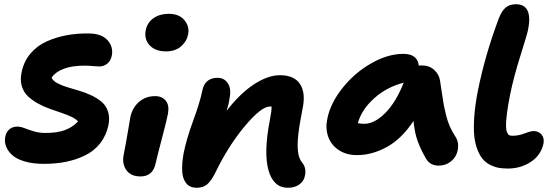

<svg xmlns="http://www.w3.org/2000/svg" viewBox="-20 -808 2589 901"><path d="M186 -39.1Q134.8 -39.1 96.4 -50.3Q58.1 -61.5 37.4 -80.3Q16.6 -99.1 8.3 -121.3Q0 -143.6 4.9 -167Q8.8 -188 23.7 -200.9Q38.6 -213.9 61 -213.9Q76.7 -213.9 95.2 -206.5Q113.8 -199.2 138.7 -191.7Q163.6 -184.1 193.8 -184.1Q247.1 -184.1 282.7 -196.8Q318.4 -209.5 346.2 -237.8Q338.4 -248.5 317.4 -258.8Q296.4 -269 270.3 -277.8Q244.1 -286.6 214.4 -297.1Q184.6 -307.6 158.2 -322.3Q131.8 -336.9 111.6 -355.7Q91.3 -374.5 82.5 -403.1Q73.7 -431.6 81.1 -466.8Q90.8 -518.6 122.8 -556.4Q154.8 -594.2 200.4 -614.3Q246.1 -634.3 295.2 -643.1Q344.2 -651.9 397.9 -650.9Q456.5 -650.4 484.4 -619.6Q512.2 -588.9 504.9 -547.9Q500 -523.4 484.1 -509.8Q468.3 -496.1 445.8 -496.1Q435.5 -496.1 415.3 -498Q395 -500 377.9 -500Q262.2 -500 222.2 -443.8Q227.5 -429.7 247.3 -418.7Q267.1 -407.7 293.2 -399.7Q319.3 -391.6 349.6 -382.8Q379.9 -374 407.5 -361.1Q435.1 -348.1 456.1 -330.8Q477.1 -313.5 486.6 -285.2Q496.1 -256.8 488.8 -220.2Q478.5 -171.9 450.2 -135.7Q421.9 -99.6 380.1 -79.1Q338.4 -58.6 290.3 -48.8Q242.2 -39.1 186 -39.1Z M758.8 -566.9Q708.5 -566.9 681.9 -595.9Q655.3 -625 664.1 -667Q671.4 -702.6 700.7 -722.9Q730 -743.2 771 -743.2Q821.3 -743.2 845.7 -713.1Q870.1 -683.1 862.8 -647Q856.9 -614.7 830.1 -590.8Q803.2 -566.9 758.8 -566.9ZM639.6 20Q594.7 20 573.5 -9Q552.2 -38.1 560.1 -80.1Q571.3 -136.7 580.8 -194.3Q590.3 -252 591.8 -258.8Q601.1 -302.2 632.1 -329.6Q663.1 -356.9 708 -356.9Q740.7 -356.9 758.1 -335.2Q775.4 -313.5 768.1 -273.9Q764.2 -251 739.5 -157Q714.8 -63 710.9 -43.9Q698.2 20 639.6 20Z M1331.5 73.2Q1263.2 73.2 1240 -8.8Q1216.8 -90.8 1246.1 -243.2Q1255.4 -289.6 1254.4 -308.1H1246.1Q1206.1 -308.1 1128.7 -215.8Q1051.3 -123.5 989.3 4.9Q969.2 43.9 950.4 58.6Q931.6 73.2 902.3 73.2Q871.1 73.2 854 52.2Q836.9 31.2 835 -4.2Q833 -39.6 841.3 -86.9Q855 -155.8 886.7 -242.2Q918.5 -328.6 929.2 -381.8Q940.9 -442.9 1001.5 -442.9Q1032.2 -442.9 1049.3 -417Q1066.4 -391.1 1057.1 -346.2Q1053.7 -319.3 1043.5 -288.1Q1106 -369.1 1171.6 -412.1Q1237.3 -455.1 1293.5 -455.1Q1360.8 -455.1 1387.9 -413.6Q1415 -372.1 1400.4 -300.8Q1385.3 -225.1 1379.9 -177Q1374.5 -128.9 1378.4 -96.7Q1382.3 -64.5 1396.5 -46.9Q1418.9 -21.5 1411.1 16.1Q1406.7 41.5 1385 57.4Q1363.3 73.2 1331.5 73.2Z M1655.3 -80.1Q1605 -80.1 1569.3 -104Q1533.7 -127.9 1520 -167Q1506.3 -206.1 1516.1 -251Q1530.8 -324.2 1587.4 -395.3Q1644 -466.3 1721.9 -510.7Q1799.8 -555.2 1872.6 -555.2Q1939.5 -555.2 1945.3 -500Q1949.2 -501 1959.5 -501Q1994.6 -501 2018.1 -479.5Q2041.5 -458 2045.4 -426.8Q2048.3 -408.2 2054 -369.4Q2059.6 -330.6 2063 -312.7Q2066.4 -294.9 2073.5 -266.4Q2080.6 -237.8 2091.3 -213.9Q2102.1 -189.9 2118.2 -165Q2129.9 -147 2129.9 -123.5Q2129.9 -100.1 2119.9 -79.6Q2109.9 -59.1 2088.1 -44.9Q2066.4 -30.8 2038.6 -30.8Q1998.5 -30.8 1979.5 -63Q1953.6 -107.9 1939.7 -146.5Q1925.8 -185.1 1920.4 -240.2Q1864.3 -155.8 1794.9 -117.9Q1725.6 -80.1 1655.3 -80.1ZM1689.5 -227.1Q1737.3 -227.1 1787.6 -277.3Q1837.9 -327.6 1874.5 -419.9Q1795.4 -399.9 1736.1 -346.9Q1676.8 -293.9 1659.2 -230Q1672.4 -227.1 1689.5 -227.1Z M2363.3 -17.1Q2341.3 -17.1 2323 -20Q2304.7 -22.9 2283.9 -32.5Q2263.2 -42 2248.5 -57.9Q2233.9 -73.7 2221.9 -102.1Q2210 -130.4 2205.8 -168Q2201.7 -205.6 2205.6 -261Q2209.5 -316.4 2223.1 -384.8Q2257.3 -553.7 2321.3 -723.1Q2335 -757.8 2353.5 -772.9Q2372.1 -788.1 2400.9 -788.1Q2481.9 -788.1 2458 -668Q2452.6 -642.6 2422.1 -546.4Q2391.6 -450.2 2374 -365.2Q2363.8 -313.5 2359.1 -276.9Q2354.5 -240.2 2354.5 -219.7Q2354.5 -199.2 2359.1 -188Q2363.8 -176.8 2369.4 -173.8Q2375 -170.9 2384.3 -170.9Q2413.6 -170.9 2441.9 -181.9Q2470.2 -192.9 2483.9 -192.9Q2507.8 -192.9 2521.5 -176.5Q2535.2 -160.2 2530.3 -133.8Q2519 -80.6 2471.7 -48.8Q2424.3 -17.1 2363.3 -17.1Z"/></svg>

Font: Shantell Sans Irregular Bouncy
Style: Bold Italic
Weight: 700
Italic angle: -11.31°
Designer: Stephen Nixon, Anya Danilova, Shantell Martin
Foundry: Arrow Type
Version: Version 1.006;[9816181b4]